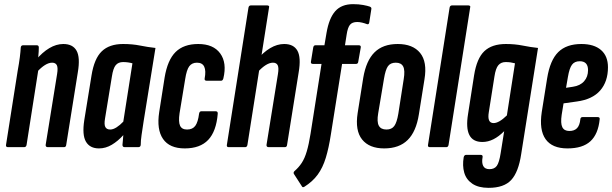

<svg xmlns="http://www.w3.org/2000/svg" viewBox="-20 -709 2950 925"><path d="M211 0Q199 0 200 -11L255 -352Q260 -382 254 -394.5Q248 -407 231 -407Q215 -407 196.5 -395.5Q178 -384 158 -362L153 -420Q184 -457 217.5 -477Q251 -497 285 -497Q331 -497 349 -464.5Q367 -432 355 -361L299 -11Q298 0 288 0ZM19 0Q7 0 9 -11L65 -367Q72 -405 75.5 -433Q79 -461 80 -480Q81 -491 92 -491H157Q167 -491 167 -480Q167 -462 164.5 -436.5Q162 -411 160 -394L165 -375L108 -11Q106 0 96 0Z M457 6Q413 6 394 -26.5Q375 -59 386 -130L421 -346Q434 -427 470.5 -462Q507 -497 573 -497Q618 -497 655 -489.5Q692 -482 729 -478L672 -125Q666 -86 662 -58.5Q658 -31 658 -11Q657 0 646 0H581Q570 0 570 -11Q571 -21 572 -33Q573 -45 574 -58Q548 -29 518.5 -11.5Q489 6 457 6ZM511 -85Q525 -85 541.5 -95.5Q558 -106 574 -123L618 -404Q607 -407 596 -408.5Q585 -410 573 -410Q550 -410 537.5 -395Q525 -380 519 -340L486 -138Q481 -109 487.5 -97Q494 -85 511 -85Z M870 6Q797 6 765.5 -39.5Q734 -85 747 -169L773 -335Q787 -420 826 -458.5Q865 -497 935 -497Q1008 -497 1041 -451.5Q1074 -406 1056 -331Q1053 -320 1045 -320H976Q964 -320 966 -331Q973 -368 964 -387.5Q955 -407 929 -407Q905 -407 892 -390Q879 -373 872 -327L845 -163Q839 -122 847.5 -103.5Q856 -85 881 -85Q908 -85 921 -103Q934 -121 939 -161Q941 -173 950 -173H1019Q1030 -173 1029 -161Q1022 -76 983 -35Q944 6 870 6Z M1082 0Q1071 0 1073 -11L1177 -672Q1179 -683 1189 -683H1267Q1272 -683 1275 -680.5Q1278 -678 1276 -672L1172 -11Q1170 0 1161 0ZM1275 0Q1263 0 1264 -11L1319 -352Q1324 -382 1318 -394.5Q1312 -407 1295 -407Q1279 -407 1260.5 -395.5Q1242 -384 1222 -362L1217 -420Q1248 -457 1281.5 -477Q1315 -497 1349 -497Q1395 -497 1413 -464.5Q1431 -432 1419 -361L1363 -11Q1362 0 1352 0Z M1642 -491H1708Q1720 -491 1718 -480L1706 -412Q1705 -401 1695 -401H1628L1574 -61Q1564 4 1549.5 51.5Q1535 99 1510.5 132.5Q1486 166 1446 191Q1438 196 1434 188L1396 129Q1392 122 1399 115Q1419 98 1433.5 76Q1448 54 1458 20Q1468 -14 1476 -64L1529 -401H1488Q1476 -401 1478 -412L1489 -480Q1491 -491 1500 -491H1543L1553 -550Q1565 -621 1595 -655Q1625 -689 1681 -689Q1708 -689 1729.5 -685Q1751 -681 1762 -677Q1771 -673 1769 -665L1759 -601Q1757 -589 1747 -593Q1737 -597 1724.5 -600Q1712 -603 1701 -603Q1677 -603 1666 -589.5Q1655 -576 1650 -542Z M1831 6Q1759 6 1724.5 -37Q1690 -80 1703 -164L1730 -334Q1744 -417 1784.5 -457Q1825 -497 1896 -497Q1969 -497 2004 -454Q2039 -411 2025 -327L1998 -158Q1985 -75 1944 -34.5Q1903 6 1831 6ZM1842 -85Q1867 -85 1879.5 -102Q1892 -119 1899 -161L1925 -328Q1932 -370 1922.5 -388.5Q1913 -407 1887 -407Q1861 -407 1849 -390Q1837 -373 1830 -330L1802 -163Q1795 -122 1805 -103.5Q1815 -85 1842 -85Z M2051 0Q2040 0 2042 -11L2146 -672Q2148 -683 2158 -683H2236Q2241 -683 2244 -680.5Q2247 -678 2245 -672L2141 -11Q2139 0 2130 0Z M2417 -497Q2461 -497 2498 -489.5Q2535 -482 2572 -478L2491 33Q2478 120 2443 158Q2408 196 2334 196Q2285 196 2255.5 176Q2226 156 2216.5 122.5Q2207 89 2214 48Q2217 37 2226 37H2295Q2307 37 2305 48Q2300 75 2308 90.5Q2316 106 2338 106Q2362 106 2373.5 90Q2385 74 2392 29L2409 -77Q2383 -51 2357 -38Q2331 -25 2304 -25Q2258 -25 2241 -59Q2224 -93 2235 -160L2264 -346Q2277 -428 2313.5 -462.5Q2350 -497 2417 -497ZM2358 -116Q2384 -116 2422 -153L2461 -404Q2450 -407 2439.5 -408.5Q2429 -410 2416 -410Q2394 -410 2381 -395Q2368 -380 2362 -340L2335 -169Q2326 -116 2358 -116Z M2714 6Q2640 6 2608.5 -38.5Q2577 -83 2590 -169L2616 -332Q2630 -419 2669.5 -458Q2709 -497 2781 -497Q2842 -497 2875.5 -468Q2909 -439 2909 -385Q2909 -316 2871.5 -273Q2834 -230 2759 -220L2695 -211L2686 -156Q2680 -115 2689 -96.5Q2698 -78 2723 -78Q2747 -78 2760 -91.5Q2773 -105 2776 -135Q2777 -145 2787 -145H2859Q2871 -145 2869 -134Q2862 -63 2824.5 -28.5Q2787 6 2714 6ZM2707 -286 2740 -291Q2775 -296 2794 -317.5Q2813 -339 2813 -371Q2813 -414 2773 -414Q2748 -414 2735.5 -397Q2723 -380 2716 -338Z"/></svg>

Font: Sofia Sans Extra Condensed
Style: Bold Italic
Weight: 700
Italic angle: -9°
Designer: Botio Nikoltchev, Ani Petrova
Foundry: lettersoup
Version: Version 4.101